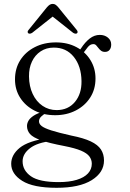

<svg xmlns="http://www.w3.org/2000/svg" viewBox="-20 -686 652 960"><path d="M337 -8Q270.5 -23 235.8 -34.2Q201 -45.5 188 -56Q175 -66.5 175 -79.5Q175 -92 185.5 -102.8Q196 -113.5 215 -123.5L198.5 -129Q166.5 -119.5 148.2 -107.5Q130 -95.5 122.5 -82.5Q115 -69.5 115 -56Q115 -33.5 129.8 -16.2Q144.5 1 184.8 15.2Q225 29.5 301 44Q355 54.5 385 67.2Q415 80 427 96.2Q439 112.5 439 132.5Q439 160.5 419.8 181.2Q400.5 202 363.5 213.2Q326.5 224.5 273.5 224.5Q176 224.5 134.5 195.2Q93 166 93 120.5Q93 83.5 130 55Q167 26.5 239 19L223 3.5Q121 18.5 78.5 53.2Q36 88 36 133Q36 183.5 91 218.2Q146 253 263 253Q377 253 438.5 214.8Q500 176.5 500 116.5Q500 85 484.8 61.5Q469.5 38 433.8 21Q398 4 337 -8ZM367.5 -420 390 -412.5Q407.5 -436.5 419.5 -451Q431.5 -465.5 447 -465.5Q455 -465.5 460.8 -459.5Q466.5 -453.5 472 -446Q477.5 -438.5 485.2 -432.5Q493 -426.5 505 -426.5Q519.5 -426.5 527.8 -436.5Q536 -446.5 536 -463.5Q536 -484.5 519.5 -498Q503 -511.5 479 -511.5Q452 -511.5 428.8 -493.5Q405.5 -475.5 385 -444ZM457.5 -293.5Q457.5 -344.5 432.2 -385.5Q407 -426.5 362.5 -450.2Q318 -474 260 -474Q200 -474 153.8 -450.2Q107.5 -426.5 81.2 -385Q55 -343.5 55 -289Q55 -237.5 81 -197Q107 -156.5 152.2 -133.2Q197.5 -110 256 -110Q313 -110 358.8 -133.5Q404.5 -157 431 -198.2Q457.5 -239.5 457.5 -293.5ZM248.5 -448Q311 -448.5 348.8 -401.8Q386.5 -355 387.5 -280.5Q388.5 -217 354.8 -176.5Q321 -136 264 -135.5Q224 -135.5 192.8 -156.8Q161.5 -178 143.5 -216.2Q125.5 -254.5 125 -304Q124.5 -346 139.8 -378.2Q155 -410.5 183.2 -429.2Q211.5 -448 248.5 -448ZM254 -611.5H232.5L345.5 -522Q351 -518.5 356.2 -517.8Q361.5 -517 365 -519.5Q368 -522 368 -526.5Q368 -531 363.5 -536.5L271 -650Q264 -658 258 -662.2Q252 -666.5 243.5 -666.5Q235 -666.5 228.5 -662.2Q222 -658 215 -650L123 -536.5Q118 -531 118.2 -526.5Q118.5 -522 121.5 -519.5Q125.5 -517 130.5 -517.8Q135.5 -518.5 141 -522Z"/></svg>

Font: Fraunces Light
Style: Regular
Weight: 300
Version: Version 1.000;[b76b70a41]